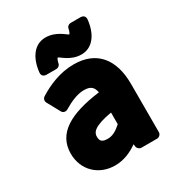

<svg xmlns="http://www.w3.org/2000/svg" viewBox="-179 -844 934 1001"><g transform="rotate(-30 288.5 -343.0)"><path d="M53 -132C53 -33 125 37 224 37C276 37 321 17 361 -11L363 4C365 15 376 25 388 25H482C493 25 507 15 507 0V-291C507 -437 437 -528 299 -528C214 -528 141 -495 85 -460C75 -454 69 -439 76 -427L118 -350C125 -336 142 -334 153 -341C195 -366 237 -385 278 -385C320 -385 334 -367 340 -336C156 -312 53 -253 53 -132ZM215 -141C215 -166 231 -194 342 -213V-143C312 -116 288 -103 260 -103C227 -103 215 -113 215 -141ZM123 -580C121 -559 137 -552 148 -552H209C220 -552 231 -560 233 -572C237 -592 243 -599 244 -600H245C254 -600 295 -552 361 -552C431 -552 471 -615 479 -695C481 -716 465 -723 454 -723H393C382 -723 371 -715 369 -703C365 -683 359 -676 358 -675H357C349 -675 307 -723 241 -723C171 -723 131 -660 123 -580Z"/></g></svg>

Font: Falling Sky
Style: Blk
Weight: 900
Designer: Paul D. Hunt
Foundry: Adobe Systems Incorporated
Version: Version 1.02